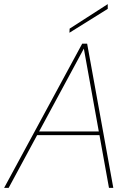

<svg xmlns="http://www.w3.org/2000/svg" viewBox="-28 -912 649 932"><path d="M-8 0 371 -700H395L522 0H501L379 -676L14 0ZM136 -256 149 -274H465L470 -256ZM309 -753 310 -773 495 -892V-869Z"/></svg>

Font: DM Sans 17pt Thin
Style: Italic
Weight: 250
Italic angle: -10°
Version: Version 4.004;gftools[0.9.30]